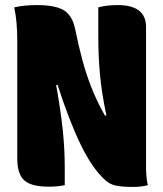

<svg xmlns="http://www.w3.org/2000/svg" viewBox="-20 -729 640 756"><path d="M235 0Q207 6 171 6Q104 6 76 -18.5Q48 -43 48 -106V-570Q48 -645 36 -700Q58 -705 80 -707Q102 -709 125 -709Q198 -709 231.5 -688.5Q265 -668 276 -614Q289 -550 304 -494Q319 -438 340 -384.5Q361 -331 393 -274H399Q380 -365 373.5 -437Q367 -509 367 -589V-700Q400 -709 443 -709Q555 -709 555 -623V-71Q555 -54 556.5 -35.5Q558 -17 562 0Q548 4 533 5.5Q518 7 504 7Q459 7 435 1.5Q411 -4 394 -20Q343 -66 297.5 -160Q252 -254 207 -394H201Q219 -294 227 -218.5Q235 -143 235 -66Z"/></svg>

Font: Recursive Mn Csl St Blk
Style: Regular
Weight: 900
Monospace: yes
Version: Version 1.079;hotconv 1.0.112;makeotfexe 2.5.65598; ttfautoh